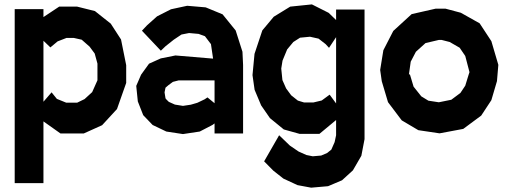

<svg xmlns="http://www.w3.org/2000/svg" viewBox="-20 -617 2343 887"><path d="M491.7 -507.8 539.1 -434.6 563 -315.9V-233.9L520.5 -113.3L451.7 -38.6L367.2 -0.5H259.3L180.7 -56.2V229H47.9V-574.7H180.7V-538.1L253.4 -586.4H336.4L418.5 -565.9ZM405.8 -191.4 430.2 -246.1V-323.2L417.5 -369.6L394 -401.4L357.4 -433.6L320.3 -441.9H287.6L246.1 -425.8L214.4 -399.4L212.9 -397.9L180.7 -428.7V-147L218.3 -190.4L242.7 -160.2L286.1 -142.6H336.4L370.6 -159.2Z M1068.8 -476.1 1100.1 -377.9 1103 -316.9V-0.5H971.2V-46.9L961.9 -40L902.8 -9.3L825.2 2.4L748.5 -9.3L685.1 -39.6L641.6 -85L616.7 -148.4L609.4 -220.2L631.8 -272L668.5 -322.8L722.7 -347.2L790.5 -360.8L964.4 -346.2L954.6 -413.1L926.8 -449.7L897.5 -460.4L853.5 -464.4L818.4 -457.5L782.7 -433.6L744.6 -403.3L723.1 -382.8L635.7 -475.1L659.2 -500L705.6 -541.5L770 -574.2L844.7 -590.3L930.2 -583L1008.3 -550.8ZM925.3 -158.2 938.5 -167 971.2 -140.1V-245.6H805.2L778.8 -238.8L758.8 -224.1L744.6 -211.9L740.2 -190.4L744.6 -162.6L749.5 -156.7L759.8 -146.5L788.1 -133.8L825.2 -127.9L861.3 -133.3L891.6 -142.1Z M1532.7 -524.4V-572.8H1664.1V25.9L1649.4 102.5L1610.4 169.9L1560.1 215.8L1495.6 243.2L1417.5 250L1354.5 238.3L1289.1 208L1242.7 171.4L1200.2 128.4L1269.5 7.8L1319.3 55.7L1359.4 83L1395.5 99.1L1424.8 105L1463.9 101.6L1491.2 89.8L1510.7 74.2L1525.9 39.6L1532.7 7.8V-62.5L1455.6 1.5H1364.3L1291 -19L1227.1 -71.3L1186.5 -129.9L1156.2 -202.1L1146.5 -270L1155.8 -368.2L1191.9 -476.6L1244.6 -539.6L1320.8 -586.4L1420.9 -596.7L1498.5 -557.6ZM1466.3 -152.8 1502.9 -179.7 1532.7 -139.2V-445.3L1500 -396L1484.4 -413.1L1451.7 -438.5L1412.1 -447.3L1366.2 -442.9L1335 -422.9L1306.6 -388.7L1285.2 -336.9L1279.3 -300.3L1284.7 -247.1L1301.8 -208.5L1325.2 -176.8L1356 -152.3L1384.8 -143.6H1427.7Z M2195.8 -509.3 2250 -426.8 2282.2 -317.4 2275.9 -242.2 2250 -154.3 2203.1 -83 2120.1 -21.5 2010.7 -1 1912.6 -15.6 1835.9 -61 1772.5 -145 1743.7 -241.7 1736.3 -293.9 1751 -384.8 1796.9 -474.1 1881.8 -551.8 1993.2 -577.1H2037.6L2108.9 -558.1ZM2129.4 -221.2 2145 -272 2148.9 -283.7 2129.4 -358.4 2103.5 -396.5 2057.6 -422.9 2020 -432.6H2007.8L1945.8 -418L1901.4 -377.9L1877.4 -332L1869.1 -272.5L1873.5 -273.9L1890.6 -216.8L1926.3 -171.9L1959 -151.9L2007.3 -144.5L2064.9 -156.2L2106.9 -187.5Z"/></svg>

Font: Gap Sans
Style: Black
Weight: 400
Designer: Alexandre Liziard and Etienne Ozeray
Foundry: Interstices.io
Version: Version 1.6.1 - December 3. 2014